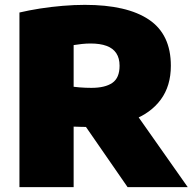

<svg xmlns="http://www.w3.org/2000/svg" viewBox="-20 -770 792 790"><path d="M60 0V-718.5Q98 -727.5 144 -734.8Q190 -742 238 -746Q286 -750 329 -750Q502.5 -750 592.8 -689.2Q683 -628.5 683 -499.5Q683 -416.5 641.5 -360.2Q600 -304 524.8 -275.8Q449.5 -247.5 348.5 -247.5Q332.5 -247.5 316 -248Q299.5 -248.5 283 -249V0ZM505 0 270.5 -339H514L752.5 0ZM356 -408.5Q412.5 -408.5 442.2 -429Q472 -449.5 472 -499.5Q472 -530.5 458.5 -551Q445 -571.5 418.5 -581.2Q392 -591 352.5 -591Q335 -591 316.5 -589Q298 -587 283 -584.5V-413Q294.5 -411.5 306.8 -410.5Q319 -409.5 331.5 -409Q344 -408.5 356 -408.5Z"/></svg>

Font: Encode Sans SC SemiExpanded Black
Style: Regular
Weight: 900
Width: 6
Designer: Multiple Designers
Foundry: Impallari Type
Version: Version 3.002